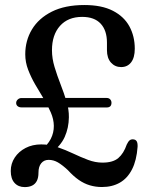

<svg xmlns="http://www.w3.org/2000/svg" viewBox="-20 -735 590 764"><path d="M180.9 -124.5 140.7 -134.5Q169.4 -157.7 182 -182.3Q194.5 -206.8 194.2 -234.3Q193.9 -260.5 182.2 -287.5Q170.6 -314.6 153.8 -342.2Q137 -369.9 120.2 -398.6Q103.5 -427.4 92 -457.4Q80.5 -487.5 80.5 -518.9Q80.5 -573.6 107.2 -618Q133.9 -662.4 186.3 -688.7Q238.7 -715 315.8 -715Q384.8 -715 429.2 -692.1Q473.6 -669.3 495 -629.9Q516.3 -590.6 516.3 -541.2Q516.3 -505.9 501.8 -487Q487.3 -468.1 462 -468.1Q437.7 -468.1 421.6 -485.9Q405.6 -503.8 405.6 -535.5V-565.3Q405.6 -613.9 380.6 -640.8Q355.6 -667.8 306.9 -667.8Q250.6 -667.8 218.7 -632Q186.8 -596.2 186.8 -535Q186.8 -502.4 197.1 -468.4Q207.4 -434.3 220.8 -400Q234.2 -365.6 244.4 -332.4Q254.6 -299.2 254.1 -268.3Q253.6 -226.1 237.4 -189.9Q221.1 -153.7 180.9 -124.5ZM22.8 -54.6Q22.8 -84.1 38.7 -108.1Q54.5 -132 81.8 -146.2Q109.1 -160.4 144.1 -160.4Q177.7 -160.4 209.2 -149.4Q240.7 -138.4 270.9 -124.2Q301 -109.9 330.1 -98.9Q359.1 -87.9 387.8 -87.9Q429.6 -87.9 450.9 -106.2Q472.2 -124.4 484.4 -160Q490.2 -172.1 495.8 -176.6Q501.4 -181.1 509.8 -180.5Q519.6 -179.9 523.9 -172.9Q528.1 -165.8 527.5 -151Q523.6 -96.8 505.5 -61.3Q487.4 -25.7 457.1 -8.3Q426.7 9.2 385.4 9.2Q360.2 9.2 337.5 2.4Q314.7 -4.3 293.4 -19.1Q272.1 -33.9 250.1 -58Q227.7 -78.8 210.2 -88.9Q192.7 -98.9 173.7 -98.9Q155 -98.9 144.1 -85.5Q133.1 -72.1 133.1 -48Q133.1 -28.2 126.8 -15.6Q120.5 -2.9 108.2 3.3Q95.9 9.5 78.3 9.5Q53.1 9.5 38 -7Q22.8 -23.5 22.8 -54.6ZM44.3 -325.3Q44.3 -333.2 50.7 -339.1Q57.1 -344.9 65.6 -344.9H169.1L198.4 -307.7H65.2Q56.3 -307.7 50.3 -312.4Q44.3 -317.2 44.3 -325.3ZM224.2 -307.4 216.4 -345.2H404.6Q413.4 -345.2 418.5 -339.6Q423.6 -333.9 423.6 -326.3Q423.6 -307.4 404.6 -307.4Z"/></svg>

Font: Fraunces 144pt S100 Black
Style: Regular
Weight: 900
Version: Version 1.000